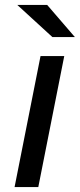

<svg xmlns="http://www.w3.org/2000/svg" viewBox="-20 -757 323 777"><path d="M144 -530H240L135 0H39ZM50 -737H171L283 -607H192Z"/></svg>

Font: Montserrat Alternates Medium
Style: Italic
Weight: 500
Italic angle: -11.3°
Designer: Julieta Ulanovsky
Foundry: Julieta Ulanovsky
Version: Version 7.200